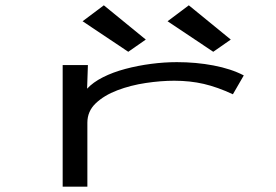

<svg xmlns="http://www.w3.org/2000/svg" viewBox="-20 -702 1040 723"><path d="M216 1V-457H311L308 -368Q330 -392 367.5 -411Q405 -430 452 -442.5Q499 -455 549 -461.5Q599 -468 646 -468Q718 -468 784 -455.5Q850 -443 898 -418L857 -347Q799 -374 747.5 -386Q696 -398 636 -398Q586 -398 529 -389.5Q472 -381 422 -362Q372 -343 340.5 -313Q309 -283 309 -240V1ZM463 -507 291 -622 371 -682 529 -553ZM783 -507 611 -622 691 -682 849 -553Z"/></svg>

Font: Inconsolata UltraExpanded Thin
Style: Regular
Weight: 100
Width: 9
Monospace: yes
Designer: Raph Levien, Cyreal, Brenton Simpson
Foundry: Raph Levien, Cyreal, Google
Version: Version 3.100; ttfautohint (v1.8.4.7-5d5b)